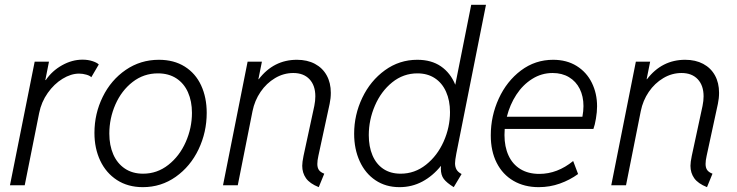

<svg xmlns="http://www.w3.org/2000/svg" viewBox="-20 -772 3072 800"><path d="M124.5 -515.1H184.1L168.9 -438.5H170.9Q197.3 -477.1 238.8 -500.2Q280.3 -523.4 323.7 -523.4Q346.7 -523.4 365.2 -517.3Q383.8 -511.2 391.6 -503.4L360.4 -450.2Q355 -456.5 339.8 -460.9Q324.7 -465.3 309.6 -465.3Q275.9 -465.3 240.7 -443.8Q205.6 -422.4 179 -384.8Q152.3 -347.2 143.1 -300.8L83 0H21.5Z M373.5 -218.3Q373.5 -298.3 408 -368.4Q442.4 -438.5 503.9 -480.7Q565.4 -522.9 642.1 -522.9Q704.6 -522.9 749.8 -494.6Q794.9 -466.3 818.1 -416Q841.3 -365.7 841.3 -301.8Q841.3 -221.2 807.4 -149.9Q773.4 -78.6 712.4 -35.4Q651.4 7.8 575.2 7.8Q513.2 7.8 467.5 -21.7Q421.9 -51.3 397.7 -102.5Q373.5 -153.8 373.5 -218.3ZM779.8 -301.8Q779.8 -350.1 763.2 -387.5Q746.6 -424.8 714.6 -445.6Q682.6 -466.3 638.2 -466.3Q578.6 -466.3 532.5 -430.4Q486.3 -394.5 460.9 -336.7Q435.5 -278.8 435.5 -215.3Q435.5 -166.5 451.9 -128.9Q468.3 -91.3 500 -69.8Q531.7 -48.3 576.2 -48.3Q634.8 -48.3 681.4 -85Q728 -121.6 753.9 -180.2Q779.8 -238.8 779.8 -301.8Z M1239.3 -81.1Q1239.3 -96.2 1244.6 -122.1L1289.6 -330.6Q1293.9 -352.1 1293.9 -370.6Q1293.9 -416 1269.5 -441.9Q1245.1 -467.8 1202.1 -467.8Q1161.6 -467.8 1126 -446.5Q1090.3 -425.3 1065.7 -389.2Q1041 -353 1032.2 -309.1L970.7 0H909.2L1011.7 -515.1H1071.3L1056.6 -441.9H1058.1Q1120.1 -522.9 1217.3 -522.9Q1260.3 -522.9 1292.2 -505.9Q1324.2 -488.8 1341.3 -457.8Q1358.4 -426.8 1358.4 -385.3Q1358.4 -362.3 1353.5 -339.4L1306.6 -122.6Q1302.2 -103 1302.2 -88.9Q1302.2 -73.2 1308.8 -63.7Q1315.4 -54.2 1331.1 -48.3L1308.1 7.8Q1270.5 -7.3 1254.9 -29.5Q1239.3 -51.8 1239.3 -81.1Z M1816.9 -69.3Q1816.9 -77.1 1817.4 -81.1Q1783.7 -39.1 1740 -15.6Q1696.3 7.8 1644.5 7.8Q1587.4 7.8 1544.7 -20.8Q1502 -49.3 1478.8 -100.1Q1455.6 -150.9 1455.6 -214.8Q1455.6 -293.5 1489.5 -364.5Q1523.4 -435.5 1583.7 -479.2Q1644 -522.9 1718.8 -522.9Q1777.3 -522.9 1817.1 -495.6Q1856.9 -468.3 1877 -418.9L1943.4 -752H2004.9L1881.3 -131.8Q1876 -104 1876 -91.8Q1876 -76.7 1882.1 -65.7Q1888.2 -54.7 1903.3 -46.9L1870.6 7.8Q1841.3 -10.3 1829.1 -26.4Q1816.9 -42.5 1816.9 -69.3ZM1855 -304.7Q1855 -353 1838.6 -389.6Q1822.3 -426.3 1791.7 -446.3Q1761.2 -466.3 1719.2 -466.3Q1660.6 -466.3 1614.3 -429Q1567.9 -391.6 1542.2 -332Q1516.6 -272.5 1516.6 -209Q1516.6 -161.1 1532 -124.8Q1547.4 -88.4 1577.1 -68.4Q1606.9 -48.3 1649.4 -48.3Q1708 -48.3 1755.1 -85.7Q1802.2 -123 1828.6 -182.4Q1855 -241.7 1855 -304.7Z M2024.9 -208Q2024.9 -288.6 2058.1 -361.1Q2091.3 -433.6 2150.6 -478.3Q2210 -522.9 2284.7 -522.9Q2341.3 -522.9 2382.8 -497.1Q2424.3 -471.2 2446 -427Q2467.8 -382.8 2467.8 -329.1Q2467.8 -305.7 2463.1 -278.1Q2458.5 -250.5 2452.6 -234.9H2083Q2082 -218.3 2082 -209.5Q2082 -160.6 2098.9 -124Q2115.7 -87.4 2148.4 -67.4Q2181.2 -47.4 2227.1 -47.4Q2302.2 -47.4 2368.2 -101.1L2388.7 -46.9Q2354.5 -22 2312.7 -7.1Q2271 7.8 2224.6 7.8Q2164.6 7.8 2119.4 -18.6Q2074.2 -44.9 2049.6 -93.5Q2024.9 -142.1 2024.9 -208ZM2406.7 -285.6Q2411.1 -309.1 2411.1 -330.1Q2411.1 -370.6 2395.5 -401.9Q2379.9 -433.1 2350.8 -450.4Q2321.8 -467.8 2282.7 -467.8Q2236.3 -467.8 2197.3 -443.1Q2158.2 -418.5 2131.3 -377.2Q2104.5 -335.9 2091.8 -285.6Z M2856.9 -81.1Q2856.9 -96.2 2862.3 -122.1L2907.2 -330.6Q2911.6 -352.1 2911.6 -370.6Q2911.6 -416 2887.2 -441.9Q2862.8 -467.8 2819.8 -467.8Q2779.3 -467.8 2743.7 -446.5Q2708 -425.3 2683.3 -389.2Q2658.7 -353 2649.9 -309.1L2588.4 0H2526.9L2629.4 -515.1H2689L2674.3 -441.9H2675.8Q2737.8 -522.9 2835 -522.9Q2877.9 -522.9 2909.9 -505.9Q2941.9 -488.8 2959 -457.8Q2976.1 -426.8 2976.1 -385.3Q2976.1 -362.3 2971.2 -339.4L2924.3 -122.6Q2919.9 -103 2919.9 -88.9Q2919.9 -73.2 2926.5 -63.7Q2933.1 -54.2 2948.7 -48.3L2925.8 7.8Q2888.2 -7.3 2872.6 -29.5Q2856.9 -51.8 2856.9 -81.1Z"/></svg>

Font: Reddit Sans Fudge Light Italic
Style: Regular
Weight: 300
Italic angle: -11.25°
Designer: Stephen Hutchings
Version: Version 1.013